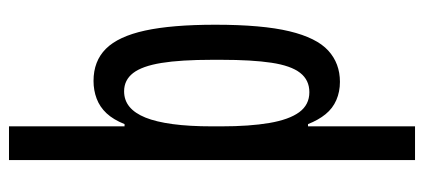

<svg xmlns="http://www.w3.org/2000/svg" viewBox="-278 -486 943 427"><g transform="rotate(-90 193.5 -272.5)"><path d="M51 179V-724H126V-467H131Q141 -492 155 -507Q169 -522 187.5 -529Q206 -536 227 -536Q271 -536 298.5 -508.5Q326 -481 339 -421.5Q352 -362 352 -265Q352 -161 337.5 -100.5Q323 -40 294.5 -14Q266 12 225 12Q203 12 184.5 4Q166 -4 153 -20Q140 -36 131 -59H126V179ZM202 -56Q229 -56 245 -76.5Q261 -97 267.5 -140.5Q274 -184 274 -252V-272Q274 -342 267 -385Q260 -428 244.5 -448Q229 -468 204 -468Q184 -468 169.5 -456Q155 -444 145.5 -420.5Q136 -397 131 -360Q126 -323 126 -272V-252Q126 -189 133.5 -145Q141 -101 157.5 -78.5Q174 -56 202 -56Z"/></g></svg>

Font: Archivo ExtraCondensed
Style: Regular
Weight: 400
Width: 2
Designer: Hector Gatti
Foundry: Omnibus-Type
Version: Version 2.001